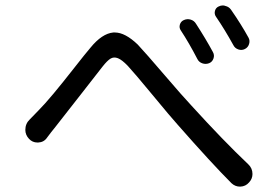

<svg xmlns="http://www.w3.org/2000/svg" viewBox="-20 -737 1040 714"><path d="M652.3 -624Q645.5 -633.8 648.9 -645.5Q652.3 -657.2 663.1 -662.1Q675.8 -668 689 -664.1Q702.1 -660.2 709 -648.4Q745.1 -592.8 771.5 -543.9Q778.3 -532.2 773.9 -519.5Q769.5 -506.8 757.8 -502Q745.1 -497.1 732.4 -501.5Q719.7 -505.9 713.9 -517.6Q682.6 -578.1 652.3 -624ZM783.2 -674.8Q776.4 -684.6 779.3 -696.3Q782.2 -708 793 -712.9Q800.8 -716.8 808.6 -716.8Q813.5 -716.8 818.4 -714.8Q831.1 -711.9 838.9 -701.2Q877 -646.5 904.3 -596.7Q910.2 -585.9 906.2 -573.2Q902.3 -560.5 890.6 -554.7Q878.9 -548.8 866.2 -553.2Q853.5 -557.6 847.7 -569.3Q815.4 -627.9 783.2 -674.8ZM155.3 -225.6Q143.6 -208 122.1 -207Q121.1 -207 119.1 -207Q100.6 -207 87.9 -220.7Q74.2 -235.4 74.2 -253.9Q74.2 -277.3 90.8 -293Q104.5 -306.6 122.1 -325.2Q145.5 -348.6 179.7 -389.6Q213.9 -430.7 255.9 -484.4Q297.9 -538.1 316.4 -559.6Q359.4 -612.3 401.4 -616.2Q404.3 -616.2 407.2 -616.2Q445.3 -616.2 492.2 -571.3Q521.5 -540 591.3 -458.5Q661.1 -377 692.4 -343.8Q811.5 -212.9 903.3 -126Q918.9 -111.3 918.9 -89.8Q918.9 -72.3 906.2 -58.6Q893.6 -43.9 874 -43Q873 -43 872.1 -43Q854.5 -43 840.8 -55.7Q767.6 -128.9 640.6 -273.4Q613.3 -303.7 546.9 -384.3Q480.5 -464.8 455.1 -492.2Q433.6 -514.6 418.5 -520.5Q403.3 -526.4 391.1 -519Q378.9 -511.7 361.3 -489.3Q341.8 -464.8 275.9 -379.9Q210 -294.9 182.6 -260.7Q171.9 -248 155.3 -225.6Z"/></svg>

Font: Gen Jyuu Gothic Regular
Style: Regular
Weight: 400
Designer: [Source Han Sans]
Ryoko NISHIZUKA  (kana & ideographs); Paul D. Hunt (Latin, Greek & Cyrillic); Wenlong ZHANG  (bopomofo
Version: Version 1.002.20150607